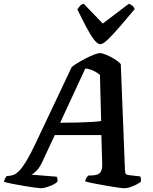

<svg xmlns="http://www.w3.org/2000/svg" viewBox="-60 -1003 814 1023"><path d="M157.5 0Q150.5 0 125.8 -3.5Q101 -7 68.5 -12.2Q36 -17.5 6.5 -23.5Q-23 -29.5 -39.5 -34.5Q-37 -44 -32.5 -52.8Q-28 -61.5 -24 -65L-8 -66.5Q2 -67.5 14 -72Q26 -76.5 42.2 -92.8Q58.5 -109 80 -144.2Q101.5 -179.5 130.5 -241L322 -645.5Q332 -654.5 352.5 -667Q373 -679.5 396.8 -691.8Q420.5 -704 441 -712Q461.5 -720 471.5 -720Q484.5 -720 505.8 -711.2Q527 -702.5 548.8 -689.2Q570.5 -676 583.5 -661.5L606 -95Q607 -80 610.8 -75.8Q614.5 -71.5 626.5 -70L687 -63Q689.5 -59.5 690.8 -52.8Q692 -46 690 -34.5Q680 -26.5 663.8 -18.2Q647.5 -10 631 -5Q614.5 0 602 0Q595 0 574.2 -2.8Q553.5 -5.5 526.2 -10.2Q499 -15 471.5 -19.8Q444 -24.5 422.8 -29.2Q401.5 -34 393.5 -37Q396 -48 400.5 -55.2Q405 -62.5 409.5 -67.5L434 -68.5Q450 -69.5 461.5 -74.2Q473 -79 479.2 -92Q485.5 -105 484.5 -132.5L480 -283.5H232L166.5 -143Q150.5 -108 132.5 -91.2Q114.5 -74.5 107 -72.5L242 -61.5Q245 -57 246.2 -49.2Q247.5 -41.5 245.5 -34Q237.5 -26 220.8 -18Q204 -10 186.5 -5Q169 0 157.5 0ZM260.5 -349Q312 -349 354.2 -350.2Q396.5 -351.5 428.2 -353.2Q460 -355 479 -358L472.5 -604Q456 -618 436 -627Q416 -636 394.5 -638ZM473.5 -767.5Q459.5 -767.5 440.2 -792.8Q421 -818 398.8 -860.5Q376.5 -903 352 -953.5Q359.5 -963.5 366.2 -971.5Q373 -979.5 386 -983L487.5 -877.5L626.5 -983Q640 -978 647.8 -970.2Q655.5 -962.5 657.5 -954Q614.5 -903 578 -860.5Q541.5 -818 515 -792.8Q488.5 -767.5 473.5 -767.5Z"/></svg>

Font: Texturina Medium
Style: Italic
Weight: 500
Italic angle: -11°
Designer: Guillermo Torres Carreño
Foundry: Omnibus-Type
Version: Version 1.002